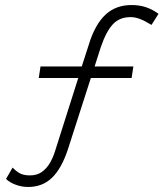

<svg xmlns="http://www.w3.org/2000/svg" viewBox="-20 -712 650 763"><path d="M92 31Q66 31 42 22Q18 13 4 -1L30 -46Q49 -27 63.5 -21Q78 -15 99 -15Q127 -15 146 -28.5Q165 -42 177.5 -63Q190 -84 198 -109L291 -402H134L141 -448H305L334 -538Q358 -615 399 -653.5Q440 -692 503 -692Q535 -692 561 -683Q587 -674 610 -657L582 -613Q556 -629 536.5 -636.5Q517 -644 499 -644Q455 -644 428.5 -615.5Q402 -587 381 -526L356 -448H510L503 -402H341L250 -119Q225 -43 187 -6Q149 31 92 31Z"/></svg>

Font: Lexend ExtLt
Style: Italic
Weight: 250
Italic angle: -8.13011°
Designer: Bonnie Shaver-Troup, Thomas Jockin
Foundry: Lexend
Version: Version 1.007